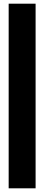

<svg xmlns="http://www.w3.org/2000/svg" viewBox="-20 -811 239 1041"><path d="M173 -791V210H27V-791Z"/></svg>

Font: Georama SemiCondensed ExtraBold
Style: Regular
Weight: 800
Width: 4
Designer: Jean-Baptiste Levee
Foundry: Production Type
Version: Version 1.000